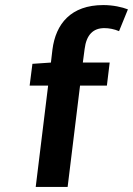

<svg xmlns="http://www.w3.org/2000/svg" viewBox="-20 -738 525 758"><path d="M485 -701C462 -710 426 -718 388 -718C260 -718 200 -644 187 -542L181 -491L108 -486L97 -400H170L121 0H247L296 -400H402L413 -491H307L314 -544C321 -601 348 -627 392 -627C411 -627 431 -623 450 -615Z"/></svg>

Font: Falling Sky
Style: ExtObl
Weight: 400
Designer: Paul D. Hunt
Foundry: Adobe Systems Incorporated
Version: Version 1.02